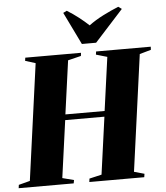

<svg xmlns="http://www.w3.org/2000/svg" viewBox="-85 -1046 952 1102"><g transform="rotate(-5 391.0 -495.0)"><path d="M-22.5 0 -20 -19 45 -36 137 -706.5 78 -725 80.5 -743H401.5L399.5 -725L324 -706.5L281.5 -398.5H507.5L550 -706.5L486 -725L488.5 -743H803.5L802.5 -725L737 -706.5L645 -36L704 -19.5L701 0H384.5L387 -19.5L458 -36L503.5 -366H277.5L232 -36L298 -19L294.5 0ZM411 -793 320 -980 341 -990.5Q376 -969 408 -944Q440 -919 465 -895.5Q502.5 -923.5 549 -947Q595.5 -970.5 637.5 -987.5L657 -973.5L493 -793Z"/></g></svg>

Font: Merriweather 144pt Black
Style: Italic
Weight: 900
Italic angle: -7.8°
Version: Version 2.101